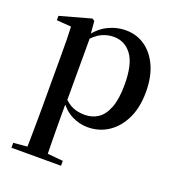

<svg xmlns="http://www.w3.org/2000/svg" viewBox="-143 -657 943 1030"><g transform="rotate(20 328.5 -142.0)"><path d="M38 259V231L148 221H210L321 231V259ZM116 259Q117 221 117.5 179Q118 137 118.5 95.5Q119 54 119 19V-299Q119 -350 118.5 -387.5Q118 -425 116 -461L33 -467V-492L210 -541L223 -532L230 -450L232 -444V-77L230 -65V19Q230 53 230.5 94.5Q231 136 231.5 178.5Q232 221 233 259ZM383 16Q336 16 292.5 -6Q249 -28 212 -80H199L216 -101Q248 -66 278 -53.5Q308 -41 346 -41Q388 -41 421 -62.5Q454 -84 473.5 -134Q493 -184 493 -266Q493 -383 454 -435.5Q415 -488 351 -488Q317 -488 284 -473Q251 -458 210 -411L197 -432H207Q245 -491 295.5 -517Q346 -543 401 -543Q462 -543 510 -510Q558 -477 586 -415.5Q614 -354 614 -268Q614 -180 583.5 -116.5Q553 -53 501 -18.5Q449 16 383 16Z"/></g></svg>

Font: Noto Serif TC SemiBold
Style: Regular
Weight: 600
Version: Version 2.002-H1;hotconv 1.1.0;makeotfexe 2.6.0